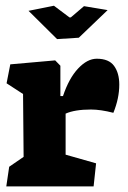

<svg xmlns="http://www.w3.org/2000/svg" viewBox="-20 -663 455 683"><path d="M183.1 -523.9 260.3 -528.8 362.8 -627 278.8 -641.1 231.9 -601.1H227.1L171.9 -642.6L81.5 -624.5ZM2.4 0H313L321.8 -82L213.4 -112.8V-258.8Q246.1 -273.4 303.7 -273.4Q337.9 -273.4 383.3 -261.7Q404.3 -313.5 404.3 -361.8Q404.3 -403.3 385.7 -428.7Q367.2 -454.1 324.2 -454.1Q290.5 -454.1 257.8 -419.2Q225.1 -384.3 204.1 -321.3H194.8V-429.2L176.3 -448.2L16.6 -434.1L3.4 -366.7L62 -328.6L64 -105L12.7 -69.8Z"/></svg>

Font: Neuton ExtraBold
Style: Regular
Weight: 800
Designer: Brian M Zick
Foundry: Brian M Zick
Version: Version 1.560